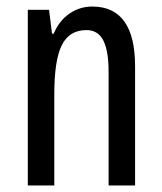

<svg xmlns="http://www.w3.org/2000/svg" viewBox="-20 -567 496 587"><path d="M262 -547Q393 -547 393 -364V0H312V-348Q312 -411 296 -443Q280 -475 244 -475Q192 -475 169 -429Q146 -383 146 -279V0H65V-537H130L139 -464H144Q161 -504 192.5 -525.5Q224 -547 262 -547Z"/></svg>

Font: Noto Sans Thai ExtCond
Style: Regular
Weight: 400
Width: 2
Designer: Monotype Design Team
Foundry: Monotype Imaging Inc.
Version: Version 2.002; ttfautohint (v1.8.4.7-5d5b)